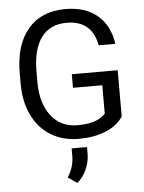

<svg xmlns="http://www.w3.org/2000/svg" viewBox="-63 -770 807 1075"><g transform="rotate(-5 340.5 -233.0)"><path d="M607.4 -93.3Q571.3 -41.5 506.6 -15.9Q441.9 9.8 356 9.8Q269 9.8 201.7 -31Q134.3 -71.8 97.4 -147Q60.5 -222.2 59.6 -321.3V-383.3Q59.6 -543.9 134.5 -632.3Q209.5 -720.7 345.2 -720.7Q456.5 -720.7 524.4 -663.8Q592.3 -606.9 607.4 -502.4H513.7Q487.3 -643.6 345.7 -643.6Q251.5 -643.6 202.9 -577.4Q154.3 -511.2 153.8 -385.7V-327.6Q153.8 -208 208.5 -137.5Q263.2 -66.9 356.4 -66.9Q409.2 -66.9 448.7 -78.6Q488.3 -90.3 514.2 -118.2V-277.8H349.6V-354H607.4ZM327.6 254.9 276.4 219.7Q311.5 166.5 312.5 104.5V59.6H398.9V96.7Q398.9 141.1 379.6 184.8Q360.4 228.5 327.6 254.9Z"/></g></svg>

Font: SteelSelectRoboto
Style: Roboto-Regular
Weight: 400
Designer: Google
Version: Version 2.137; 2017